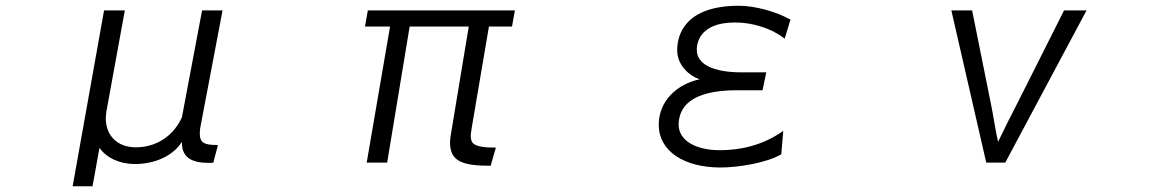

<svg xmlns="http://www.w3.org/2000/svg" viewBox="-20 -534 4040 666"><path d="M736 -31C692 -31 673 -36 673 -71C673 -81 674 -90 676 -98L752 -498H681L611 -127C581 -61 521 -23 451 -23C385 -23 347 -66 347 -123C347 -131 348 -139 349 -147L413 -498H341L232 112H301L325 -21C350 14 395 35 448 35C518 35 581 6 611 -42V-39C611 11 643 31 704 31C710 31 716 31 720 30Z M1700 -22C1617 -22 1613 -38 1613 -66C1613 -72 1616 -85 1617 -95L1676 -442H1756L1766 -498H1256L1246 -442H1333L1252 30H1323L1401 -442H1606L1546 -80C1544 -71 1541 -50 1541 -40C1541 26 1584 41 1682 41Z M2697 -80C2625 -29 2547 -13 2477 -13C2394 -13 2334 -46 2334 -102C2335 -158 2370 -221 2537 -221H2625L2638 -283H2553C2452 -283 2397 -312 2397 -361V-362C2397 -377 2401 -456 2529 -456H2531C2594 -456 2658 -434 2702 -400L2722 -466C2674 -493 2600 -514 2543 -514C2357 -514 2329 -414 2329 -360C2329 -311 2366 -273 2407 -259C2328 -242 2265 -184 2265 -101C2265 -9 2354 47 2479 47C2541 47 2640 31 2690 1Z M3467 30 3749 -498H3671L3509 -176C3492 -143 3466 -92 3442 -42C3431 -92 3427 -126 3417 -175L3352 -498H3280L3401 30Z"/></svg>

Font: LINE Seed JP_OTF Regular
Style: Regular
Weight: 400
Designer: LY Corporation & Fontrix & Fontworks
Version: Version 1.002